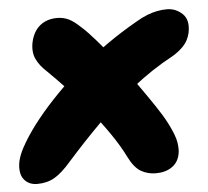

<svg xmlns="http://www.w3.org/2000/svg" viewBox="-50 -572 688 636"><g transform="rotate(-5 294.0 -254.0)"><path d="M49 17Q23 17 7.5 0Q-8 -17 -5.5 -49Q-3 -81 24 -125Q45 -160 75.5 -198Q106 -236 144 -275Q182 -314 226.5 -352Q271 -390 320.5 -425Q370 -460 423 -490Q443 -502 461 -509Q479 -516 495 -519Q511 -522 527 -522Q556 -522 578 -501.5Q600 -481 592 -439Q586 -412 569 -394.5Q552 -377 531 -365Q462 -328 398.5 -277.5Q335 -227 276.5 -168.5Q218 -110 163 -48Q132 -12 107 2.5Q82 17 49 17ZM444 16Q416 16 394 3Q372 -10 354 -46Q336 -83 307.5 -124.5Q279 -166 245.5 -207.5Q212 -249 177 -286.5Q142 -324 112 -353Q90 -373 79 -396Q68 -419 74 -451Q79 -475 91 -491.5Q103 -508 121 -516.5Q139 -525 162 -525Q182 -525 199.5 -517Q217 -509 241 -486Q259 -470 286 -439Q313 -408 344 -369Q375 -330 404.5 -288.5Q434 -247 459 -210Q484 -173 498 -146Q520 -103 523.5 -79.5Q527 -56 524 -42Q519 -14 497.5 1Q476 16 444 16Z"/></g></svg>

Font: Shantell Sans ExtraBold
Style: Italic
Weight: 800
Italic angle: -11°
Designer: Stephen Nixon, Anya Danilova, Shantell Martin
Foundry: Arrow Type
Version: Version 1.011;[c5ecc13dd]